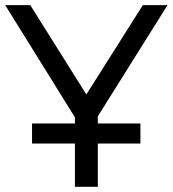

<svg xmlns="http://www.w3.org/2000/svg" viewBox="-20 -717 663 737"><path d="M355.5 0H267.6V-166H103V-243.2H267.6V-266.6L0 -697.3H96.2L311.5 -354.5L528.3 -697.3H623L355.5 -270.5V-243.2H519V-166H355.5Z"/></svg>

Font: Lunasima
Style: Regular
Weight: 400
Designer: The DocRepair Project, Monotype Design Team
Foundry: Google
Version: Version 2.009